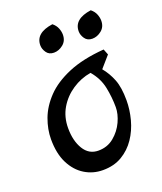

<svg xmlns="http://www.w3.org/2000/svg" viewBox="-132 -760 741 879"><g transform="rotate(-20 238.5 -320.5)"><path d="M218 33Q170 33 130 8.5Q90 -16 66 -63.5Q42 -111 42 -181Q42 -229 60.5 -279Q79 -329 121 -373Q163 -417 234 -447Q305 -477 409 -485L420 -457L372 -402Q397 -372 412.5 -333Q428 -294 428 -231Q428 -185 415.5 -138Q403 -91 377 -52.5Q351 -14 311.5 9.5Q272 33 218 33ZM229 -58Q273 -58 305 -84.5Q337 -111 354 -148Q371 -185 371 -218Q371 -266 361 -315Q351 -364 316 -405Q267 -397 225 -369Q183 -341 158 -298.5Q133 -256 133 -202Q133 -140 158 -99Q183 -58 229 -58ZM378 -549Q354 -549 342 -566.5Q330 -584 330 -602Q330 -662 415 -674Q431 -661 437.5 -644.5Q444 -628 444 -613Q444 -583 423 -566Q402 -549 378 -549ZM191 -549Q167 -549 155 -566.5Q143 -584 143 -602Q143 -662 228 -674Q244 -661 250.5 -644.5Q257 -628 257 -613Q257 -583 236 -566Q215 -549 191 -549Z"/></g></svg>

Font: Julee
Style: Regular
Weight: 400
Designer: Julian Tunni
Foundry: Julian Tunni
Version: Version 1.002; ttfautohint (v1.8.4.7-5d5b);gftools[0.9.23]